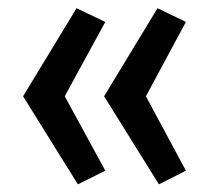

<svg xmlns="http://www.w3.org/2000/svg" viewBox="-20 -499 545 479"><path d="M37.6 -258.8 170.9 -478.5 242.7 -444.3 130.9 -239.3V-278.3L242.7 -73.2L174.3 -39.1ZM239.7 -258.8 373 -478.5 443.8 -444.3 333.5 -239.3V-278.3L443.8 -73.2L376.5 -39.1Z"/></svg>

Font: Monda SemiBold
Style: Regular
Weight: 600
Designer: Vernon Adams
Foundry: Vernon Adams
Version: Version 2.200